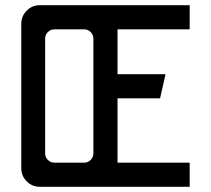

<svg xmlns="http://www.w3.org/2000/svg" viewBox="-20 -720 813 740"><path d="M133 0Q104 0 83 -21Q62 -42 62 -72V-628Q62 -658 83 -679Q104 -700 133 -700H711V-607H433V-434H618L597 -341H433V-93H711V0ZM190 -93H304Q319 -93 329.5 -103.5Q340 -114 340 -129V-571Q340 -586 329.5 -596.5Q319 -607 304 -607H190Q175 -607 164.5 -596.5Q154 -586 154 -571V-129Q154 -114 164.5 -103.5Q175 -93 190 -93Z"/></svg>

Font: Odibee Sans
Style: Regular
Weight: 400
Designer: James Barnard - Barnard Co. Limited
Version: Version 2.001; ttfautohint (v1.8.3)